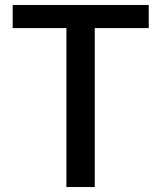

<svg xmlns="http://www.w3.org/2000/svg" viewBox="-20 -754 650 772"><path d="M31 -641H247V-2H361V-641H578V-734H31Z"/></svg>

Font: Bithumb Trading Sans Medium
Style: Regular
Weight: 500
Designer: Ham Hyungwon
Foundry: Bithumb
Version: Version 1.200;FEAKit 1.0